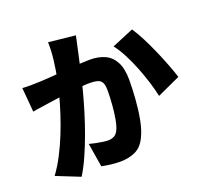

<svg xmlns="http://www.w3.org/2000/svg" viewBox="-144 -984 1288 1210"><g transform="rotate(-20 500.0 -379.5)"><path d="M475 -795Q470 -773 464.5 -746.5Q459 -720 454 -699Q449 -674 443 -648.5Q437 -623 432 -599.5Q427 -576 422 -553Q412 -510 396.5 -451Q381 -392 360.5 -324Q340 -256 315 -187.5Q290 -119 262 -56Q234 7 204 55L46 -8Q82 -57 112.5 -116Q143 -175 168 -237Q193 -299 212.5 -359.5Q232 -420 246 -472Q260 -524 268 -562Q282 -634 289.5 -696.5Q297 -759 295 -814ZM820 -709Q843 -675 868.5 -625.5Q894 -576 918 -521Q942 -466 961.5 -415Q981 -364 992 -328L837 -257Q828 -301 811.5 -354Q795 -407 773.5 -461.5Q752 -516 726.5 -565Q701 -614 674 -648ZM44 -598Q73 -596 102 -596.5Q131 -597 161 -598Q186 -599 221 -601.5Q256 -604 295 -607Q334 -610 373.5 -613.5Q413 -617 447 -619Q481 -621 504 -621Q562 -621 604.5 -601.5Q647 -582 671 -537Q695 -492 695 -417Q695 -359 690 -289.5Q685 -220 673 -156Q661 -92 639 -48Q614 6 570 27.5Q526 49 465 49Q436 49 403 45Q370 41 343 35L317 -124Q336 -119 359.5 -114Q383 -109 405 -106Q427 -103 439 -103Q463 -103 480 -112Q497 -121 507 -141Q520 -166 528 -209.5Q536 -253 540 -304Q544 -355 544 -401Q544 -438 534 -455Q524 -472 503.5 -477.5Q483 -483 452 -483Q431 -483 394 -479.5Q357 -476 315 -471.5Q273 -467 237 -462Q201 -457 181 -454Q157 -450 120 -445Q83 -440 58 -435Z"/></g></svg>

Font: Noto Sans JP Thin Black
Style: Regular
Weight: 900
Version: Version 2.004-H2;hotconv 1.0.118;makeotfexe 2.5.65603